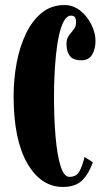

<svg xmlns="http://www.w3.org/2000/svg" viewBox="-20 -731 430 761"><path d="M229.5 10Q142 10 88 -84Q34 -178 34 -349Q34 -418 46.2 -482.8Q58.5 -547.5 83.5 -599Q108.5 -650.5 146.2 -680.8Q184 -711 235 -711Q270.5 -711 298.5 -688.5Q326.5 -666 342.5 -633Q358.5 -600 358.5 -569Q358.5 -537 345.2 -514.5Q332 -492 302.5 -492Q269.5 -492 256.5 -509.8Q243.5 -527.5 243.5 -556.5Q243.5 -577 253 -590Q262.5 -603 272 -614.5Q281.5 -626 281.5 -642Q281.5 -658 276.5 -663.5Q271.5 -669 261.5 -669Q245 -669 233.2 -647.5Q221.5 -626 213.8 -590.5Q206 -555 201.8 -512.5Q197.5 -470 195.8 -427.5Q194 -385 194 -350Q194 -262 200.2 -189.2Q206.5 -116.5 220 -73.2Q233.5 -30 255 -30Q282.5 -30 294.5 -51.2Q306.5 -72.5 315 -109L348 -88Q332.5 -43 306 -16.5Q279.5 10 229.5 10Z"/></svg>

Font: Imbue 10pt Black
Style: Regular
Weight: 900
Designer: Tyler Finck
Foundry: Etcetera Type Company
Version: Version 1.102; ttfautohint (v1.8.3)